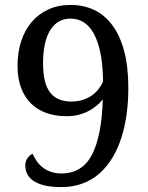

<svg xmlns="http://www.w3.org/2000/svg" viewBox="-20 -744 599 775"><path d="M228 -43.9Q311 -43.9 350.6 -118.2Q390.1 -192.4 395 -342.8Q384.3 -329.6 369.9 -317.4Q355.5 -305.2 337.2 -295.7Q318.8 -286.1 296.6 -280.5Q274.4 -274.9 248 -274.9Q204.6 -274.9 168.2 -287.6Q131.8 -300.3 105.7 -325.7Q79.6 -351.1 65.2 -389.2Q50.8 -427.2 50.8 -478Q50.8 -532.2 65.4 -577.4Q80.1 -622.6 107.7 -655Q135.3 -687.5 175 -705.8Q214.8 -724.1 265.1 -724.1Q315.9 -724.1 358.4 -704.6Q400.9 -685.1 432.1 -644Q463.4 -603 480.7 -539.6Q498 -476.1 498 -388.2Q498 -335.9 491.5 -285.9Q484.9 -235.8 470.9 -191.4Q457 -147 435.3 -109.9Q413.6 -72.8 383.5 -45.7Q353.5 -18.6 314.5 -3.7Q275.4 11.2 227.1 11.2Q184.6 11.2 156.5 3.7Q128.4 -3.9 112.1 -16.1Q95.7 -28.3 88.9 -43.9Q82 -59.6 82 -75.2Q82 -93.8 91.3 -106.4Q100.6 -119.1 111.8 -123Q118.7 -107.4 128.7 -93Q138.7 -78.6 153.1 -67.6Q167.5 -56.6 186 -50.3Q204.6 -43.9 228 -43.9ZM270 -334Q294.4 -334.5 314.7 -341.1Q335 -347.7 350.6 -358.6Q366.2 -369.6 377.7 -384.3Q389.2 -398.9 396 -415V-417Q395 -482.9 385.3 -530.5Q375.5 -578.1 358.4 -608.9Q341.3 -639.6 317.6 -654.3Q293.9 -668.9 265.1 -668.9Q211.9 -668.9 182.9 -622.6Q153.8 -576.2 153.8 -487.8Q153.8 -446.8 161.1 -417.5Q168.5 -388.2 183.1 -369.6Q197.8 -351.1 219.5 -342.5Q241.2 -334 270 -334Z"/></svg>

Font: Droid Serif
Style: Regular
Weight: 400
Designer: Monotype Design team
Foundry: Monotype Imaging Inc.
Version: Version 1.03